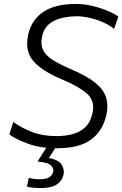

<svg xmlns="http://www.w3.org/2000/svg" viewBox="-20 -746 624 979"><path d="M270.5 10Q187 10 123.5 -13Q60 -36 27.5 -61L48 -124Q91 -93 144.5 -72.5Q198 -52 269 -52Q309 -52 347 -61.2Q385 -70.5 413.2 -96Q441.5 -121.5 452 -171.5Q455 -186 455 -199Q455 -240.5 423 -269Q381 -305.5 297.5 -340.5Q192.5 -384.5 149.5 -435.5Q118.5 -471.5 118.5 -523.5Q118.5 -544.5 123.5 -568Q139.5 -644 200.5 -685Q261.5 -726 366.5 -726Q409.5 -726 452.2 -715.5Q495 -705 530 -690.2Q565 -675.5 583.5 -661.5L562 -598.5Q537 -619 503.2 -633.5Q469.5 -648 435 -655.5Q400.5 -663 373 -663Q334 -663 296.5 -654.5Q259 -646 231.2 -623.8Q203.5 -601.5 194.5 -560Q191.5 -544.5 191.5 -530.5Q191.5 -510 198.5 -493.5Q210.5 -465.5 246.5 -442Q282.5 -418.5 345.5 -391.5Q424 -358 466 -323.8Q508 -289.5 520.5 -250.5Q527.5 -228.5 527.5 -203.5Q527.5 -184.5 523.5 -164Q505.5 -80 445.2 -35Q385 10 270.5 10ZM185 213Q170.5 213 149.2 211Q128 209 117 205.5L127 160.5Q133.5 163 148 165.5Q162.5 168 180 168Q216.5 168 232 157.2Q247.5 146.5 251.5 129.5Q252 126.5 252 123.5Q252 111.5 240.5 98.5Q226 82.5 171.5 77.5L231 -16.5H271.5L267.5 0L229.5 59.5Q280.5 69.5 295 95Q305.5 113.5 305.5 131Q305.5 137.5 304 143.5Q297 176.5 269.2 194.8Q241.5 213 185 213Z"/></svg>

Font: Heraclito Light
Style: Italic
Weight: 300
Italic angle: -12°
Designer: Kostas Bartsokas (font) & Cristiano Sobral (main changes)
Foundry: Kostas Bartsokas (font) & Cristiano Sobral (main changes)
Version: Version 1.00;July 8, 2020;FontCreator 13.0.0.2655 64-bit